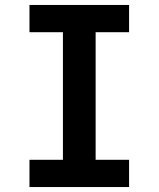

<svg xmlns="http://www.w3.org/2000/svg" viewBox="-20 -755 640 775"><path d="M99 0V-110H234V-625H99V-735H501V-625H366V-110H501V0Z"/></svg>

Font: Iosevka Curly Slab XBdEx
Style: Regular
Weight: 800
Width: 7
Monospace: yes
Designer: Belleve Invis
Foundry: Belleve Invis
Version: Version 11.0.0; ttfautohint (v1.8.3)